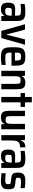

<svg xmlns="http://www.w3.org/2000/svg" viewBox="1696 -2394 706 4138"><g transform="rotate(90 2049.0 -325.0)"><path d="M175 8Q129 8 98 -7Q67 -22 52 -55Q37 -88 37 -143Q37 -202 50 -236Q63 -270 94.5 -284.5Q126 -299 181 -299Q192 -299 207 -298.5Q222 -298 241 -297.5Q260 -297 279.5 -296.5Q299 -296 318 -295V-320Q318 -357 313.5 -378Q309 -399 296.5 -408.5Q284 -418 260 -421Q236 -424 198 -424Q180 -424 156.5 -422.5Q133 -421 109 -419Q85 -417 65 -415V-503Q103 -511 146.5 -514.5Q190 -518 235 -518Q287 -518 322.5 -511Q358 -504 380.5 -488.5Q403 -473 414 -449Q425 -425 429 -392Q433 -359 433 -315V0H326L322 -64H315Q301 -34 279 -18.5Q257 -3 230 2.5Q203 8 175 8ZM226 -84Q246 -84 260.5 -87Q275 -90 286 -97.5Q297 -105 303 -117Q310 -132 314 -153Q318 -174 318 -202V-225H214Q186 -225 172 -219.5Q158 -214 153.5 -198.5Q149 -183 149 -153Q149 -125 154.5 -110Q160 -95 176.5 -89.5Q193 -84 226 -84Z M647 0 502 -510H620L721 -117H729L828 -510H945L800 0Z M1213 8Q1153 8 1113.5 -1.5Q1074 -11 1050.5 -30.5Q1027 -50 1015.5 -80.5Q1004 -111 1001 -154.5Q998 -198 998 -254Q998 -325 1004 -375.5Q1010 -426 1030 -457.5Q1050 -489 1091.5 -503.5Q1133 -518 1204 -518Q1261 -518 1296.5 -508.5Q1332 -499 1352.5 -479Q1373 -459 1382 -428Q1391 -397 1393.5 -353.5Q1396 -310 1396 -255V-220H1113Q1113 -175 1116.5 -148.5Q1120 -122 1132.5 -108.5Q1145 -95 1170.5 -90.5Q1196 -86 1239 -86Q1259 -86 1282 -87Q1305 -88 1330.5 -90.5Q1356 -93 1379 -95V-7Q1360 -3 1332 0.5Q1304 4 1273.5 6Q1243 8 1213 8ZM1286 -276V-294Q1286 -339 1282.5 -365Q1279 -391 1270 -404.5Q1261 -418 1244.5 -422Q1228 -426 1202 -426Q1173 -426 1155.5 -421Q1138 -416 1128.5 -402.5Q1119 -389 1116 -362.5Q1113 -336 1113 -294H1304Z M1506 0V-510H1613L1617 -445H1624Q1636 -470 1654 -486Q1672 -502 1699 -510Q1726 -518 1761 -518Q1808 -518 1836 -506Q1864 -494 1879 -469.5Q1894 -445 1899 -408.5Q1904 -372 1904 -323V0H1788V-280Q1788 -327 1785.5 -354Q1783 -381 1775 -394.5Q1767 -408 1751 -412.5Q1735 -417 1708 -417Q1678 -417 1660.5 -408Q1643 -399 1635 -380.5Q1627 -362 1624.5 -333.5Q1622 -305 1622 -264V0Z M2069 0V-416H1986V-510H2069V-658H2186V-510H2285V-416H2186V0Z M2510 8Q2464 8 2436 -4Q2408 -16 2393 -40.5Q2378 -65 2373 -101.5Q2368 -138 2368 -187V-510H2483V-230Q2483 -183 2486 -155Q2489 -127 2497 -114Q2505 -101 2521 -97Q2537 -93 2563 -93Q2592 -93 2609.5 -100.5Q2627 -108 2635.5 -125.5Q2644 -143 2647 -172.5Q2650 -202 2650 -246V-510H2766V0H2658L2654 -65H2647Q2636 -40 2617.5 -23.5Q2599 -7 2572 0.5Q2545 8 2510 8Z M2892 0V-510H2999L3003 -420H3010Q3022 -459 3041.5 -480Q3061 -501 3089.5 -509.5Q3118 -518 3155 -518V-405Q3099 -405 3067 -387.5Q3035 -370 3021.5 -329.5Q3008 -289 3008 -219V0Z M3341 8Q3295 8 3264 -7Q3233 -22 3218 -55Q3203 -88 3203 -143Q3203 -202 3216 -236Q3229 -270 3260.5 -284.5Q3292 -299 3347 -299Q3358 -299 3373 -298.5Q3388 -298 3407 -297.5Q3426 -297 3445.5 -296.5Q3465 -296 3484 -295V-320Q3484 -357 3479.5 -378Q3475 -399 3462.5 -408.5Q3450 -418 3426 -421Q3402 -424 3364 -424Q3346 -424 3322.5 -422.5Q3299 -421 3275 -419Q3251 -417 3231 -415V-503Q3269 -511 3312.5 -514.5Q3356 -518 3401 -518Q3453 -518 3488.5 -511Q3524 -504 3546.5 -488.5Q3569 -473 3580 -449Q3591 -425 3595 -392Q3599 -359 3599 -315V0H3492L3488 -64H3481Q3467 -34 3445 -18.5Q3423 -3 3396 2.5Q3369 8 3341 8ZM3392 -84Q3412 -84 3426.5 -87Q3441 -90 3452 -97.5Q3463 -105 3469 -117Q3476 -132 3480 -153Q3484 -174 3484 -202V-225H3380Q3352 -225 3338 -219.5Q3324 -214 3319.5 -198.5Q3315 -183 3315 -153Q3315 -125 3320.5 -110Q3326 -95 3342.5 -89.5Q3359 -84 3392 -84Z M3884 8Q3857 8 3826 6Q3795 4 3765.5 1Q3736 -2 3713 -6V-94Q3728 -93 3746 -91Q3764 -89 3783.5 -88Q3803 -87 3822.5 -86Q3842 -85 3860 -85Q3899 -85 3918 -90.5Q3937 -96 3943 -109.5Q3949 -123 3949 -146Q3949 -169 3946.5 -180.5Q3944 -192 3933.5 -197Q3923 -202 3899 -205L3793 -219Q3755 -224 3734.5 -241Q3714 -258 3706.5 -289Q3699 -320 3699 -366Q3699 -413 3712 -443Q3725 -473 3749 -489.5Q3773 -506 3807 -512Q3841 -518 3884 -518Q3910 -518 3938.5 -516Q3967 -514 3992.5 -511Q4018 -508 4035 -503V-415Q4015 -418 3991.5 -420Q3968 -422 3944.5 -423.5Q3921 -425 3900 -425Q3867 -425 3847.5 -420.5Q3828 -416 3819.5 -404Q3811 -392 3811 -367Q3811 -346 3813.5 -334.5Q3816 -323 3825.5 -318Q3835 -313 3856 -310L3963 -297Q3993 -293 4014.5 -282Q4036 -271 4048 -241Q4060 -211 4060 -150Q4060 -101 4048.5 -70.5Q4037 -40 4014.5 -22.5Q3992 -5 3959.5 1.5Q3927 8 3884 8Z"/></g></svg>

Font: Saira SemiCondensed SemiBold
Style: Regular
Weight: 600
Width: 4
Designer: Hector Gatti with collaboration of the Omnibus-Type team
Foundry: Omnibus-Type
Version: Version 1.101